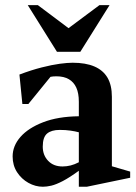

<svg xmlns="http://www.w3.org/2000/svg" viewBox="-20 -709 527 745"><path d="M146.4 15.6Q117.4 15.6 90.3 0.6Q63.3 -14.5 46.1 -41Q29 -67.5 29 -101.9Q29 -143 59.4 -177.7Q89.8 -212.4 147.2 -234.6Q204.6 -256.9 285.9 -257.9V-314.1Q285.9 -347.4 276.1 -368.9Q266.4 -390.4 247.2 -401.6Q228.1 -412.9 198.6 -412.9Q193.2 -412.9 186.5 -412.4Q179.7 -411.9 175.9 -410.9L90 -305.4H66.8L55.4 -419.7Q102.2 -437.4 141.9 -447.4Q181.5 -457.5 212.1 -461.6Q242.7 -465.6 261.6 -465.6Q312.4 -465.6 346.2 -451.1Q380 -436.6 397.1 -407.6Q414.1 -378.5 414.1 -333.4V-63.9L485.1 -43.2V-19.3L316.9 15.6H285.9V-46.4Q249.6 -20 223.5 -6.4Q197.4 7.1 179.2 11.4Q161 15.6 146.4 15.6ZM222.6 -63.1Q238.6 -63.1 254.1 -67Q269.5 -70.9 285.9 -79.4V-195.7Q271.6 -199.6 253.2 -202.2Q234.9 -204.9 211.9 -204.9Q179.5 -204.9 162.7 -190.8Q145.9 -176.7 145.9 -140Q145.9 -107 166.7 -85.1Q187.5 -63.1 222.6 -63.1ZM201.1 -507.9 87.8 -689H127L245.9 -599.7L365.7 -689H405L291.6 -507.9Z"/></svg>

Font: Ancizar Serif Light
Style: Regular
Weight: 300
Designer: Cesar Puertas, Viviana Monsalve, Julian Moncada, Julian Prieto, Jose Castro, Felipe Aragon, Mariel Hernandez, Sara Alarc
Version: Version 8.100